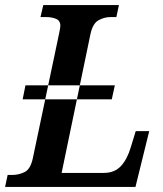

<svg xmlns="http://www.w3.org/2000/svg" viewBox="-36 -734 641 754"><path d="M415 -399 403 -344H53L64 -399ZM-16 0H496L550 -219H497L478 -157Q464 -109 439 -82Q414 -55 372 -55H206L319 -599Q328 -642 351 -654.5Q374 -667 398 -667H421L431 -714H134L123 -667H145Q167 -667 184 -660Q201 -653 201 -633Q201 -625 196 -602L93 -113Q84 -70 61 -58.5Q38 -47 13 -47H-6Z"/></svg>

Font: Noto Serif SemiCondensed Semi
Style: Italic
Weight: 600
Width: 4
Italic angle: -12°
Designer: Monotype Design Team
Foundry: Monotype Imaging Inc.
Version: Version 1.901